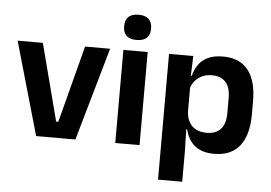

<svg xmlns="http://www.w3.org/2000/svg" viewBox="-56 -759 1424 1008"><g transform="rotate(5 655.5 -255.0)"><path d="M263.5 -85 369 -490.5H501L361 0H154L13.5 -490.5H146.5L252 -85Z M571 0V-490.5H699V0ZM635 -548.5Q598.5 -548.5 581.2 -565.8Q564 -583 564 -613.5V-616Q564 -646.5 581.2 -664Q598.5 -681.5 635 -681.5Q671 -681.5 688.5 -664Q706 -646.5 706 -616V-613.5Q706 -582.5 688.5 -565.5Q671 -548.5 635 -548.5Z M1091.5 11.5Q1047.5 11.5 1017 -2.8Q986.5 -17 967.8 -43Q949 -69 941 -104H904.5L937 -202Q938 -167 951.2 -143Q964.5 -119 988.2 -107Q1012 -95 1044 -95Q1092.5 -95 1118 -123.2Q1143.5 -151.5 1143.5 -207V-287.5Q1143.5 -342.5 1118.5 -370.5Q1093.5 -398.5 1044.5 -398.5Q1016.5 -398.5 994 -387.8Q971.5 -377 956.5 -359Q941.5 -341 935 -317.5L905 -386.5H940.5Q948.5 -418.5 966.2 -444.8Q984 -471 1015.8 -486.2Q1047.5 -501.5 1096 -501.5Q1182.5 -501.5 1227.5 -445.8Q1272.5 -390 1272.5 -281V-213Q1272.5 -103 1227.2 -45.8Q1182 11.5 1091.5 11.5ZM811.5 172V-490.5H939.5L934.5 -366L937 -343.5V-147L935.5 -124L939 10.5V172Z"/></g></svg>

Font: Anek Latin Medium SemiBold
Style: Regular
Weight: 600
Version: Version 1.003